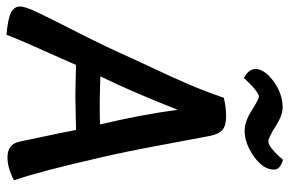

<svg xmlns="http://www.w3.org/2000/svg" viewBox="-180 -708 891 591"><g transform="rotate(90 265.5 -412.5)"><path d="M353 -275Q322 -406 308 -514Q253 -374 205 -276Q259 -274 294 -274Q334 -274 353 -275ZM269 -199Q246 -199 170 -201Q86 -14 77 13Q29 9 9.5 -0.5Q-10 -10 -10 -29Q-10 -45 9.5 -85.5Q29 -126 72 -210.5Q115 -295 150 -374Q157 -390 183.5 -446Q210 -502 230.5 -550Q251 -598 271 -656Q300 -663 329 -663Q356 -663 369.5 -652Q383 -641 389 -610Q390 -607 413.5 -479.5Q437 -352 454 -280Q498 -87 525 -10Q487 10 454 10Q414 10 406 -27Q375 -173 370 -201Q288 -199 269 -199ZM492 -810Q492 -777 451.5 -748.5Q411 -720 373 -720Q344 -720 309.5 -742Q275 -764 268 -764Q253 -764 210 -718Q182 -732 182 -756Q186 -785 223 -811Q260 -837 301 -837Q325 -837 359.5 -815Q394 -793 405 -793Q423 -793 462 -838Q492 -830 492 -810Z"/></g></svg>

Font: Overlock
Style: Bold Italic
Weight: 700
Designer: Dario Muhafara
Foundry: Dario Manuel Muhafara
Version: Version 1.002